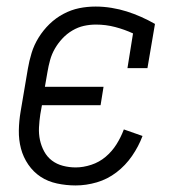

<svg xmlns="http://www.w3.org/2000/svg" viewBox="-20 -558 540 586"><path d="M211 8Q182 8 154 2Q126 -4 104 -18.5Q82 -33 66.5 -55.5Q51 -78 44 -104.5Q37 -131 37.5 -160Q38 -189 43 -218L65 -348Q69 -372 76.5 -396.5Q84 -421 98 -443.5Q112 -466 131 -484.5Q150 -503 173.5 -515.5Q197 -528 221.5 -533Q246 -538 272 -538Q296 -538 320.5 -534Q345 -530 367 -523Q389 -516 410.5 -506.5Q432 -497 453 -485L430 -350H369L386 -456Q360 -468 331.5 -475.5Q303 -483 273 -483Q254 -483 236 -479Q218 -475 201 -465Q184 -455 170.5 -440.5Q157 -426 147.5 -409.5Q138 -393 133 -375Q128 -357 125 -339L117 -293H296L287 -237H108L103 -209Q100 -189 99 -169Q98 -149 102 -130.5Q106 -112 115 -95.5Q124 -79 138.5 -68Q153 -57 172 -52Q191 -47 211 -47Q234 -47 258.5 -55Q283 -63 302.5 -79.5Q322 -96 335.5 -117.5Q349 -139 358 -163L415 -143Q403 -111 383 -82Q363 -53 335.5 -32Q308 -11 275.5 -1.5Q243 8 211 8Z"/></svg>

Font: Iosevka Slab Light
Style: Italic
Weight: 300
Italic angle: -9°
Monospace: yes
Designer: Belleve Invis
Foundry: Belleve Invis
Version: Version 11.1.1; ttfautohint (v1.8.3)